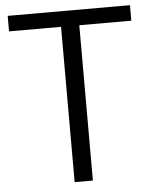

<svg xmlns="http://www.w3.org/2000/svg" viewBox="-52 -775 650 819"><g transform="rotate(-5 272.5 -365.5)"><path d="M11.7 -665V-731.4H535.2V-665H312.5V0H234.4V-665Z"/></g></svg>

Font: Gothic A1
Style: Regular
Weight: 400
Designer: HanYang I&C Co.,Ltd.
Foundry: HanYang I&C Co.,Ltd.
Version: Version 2.50